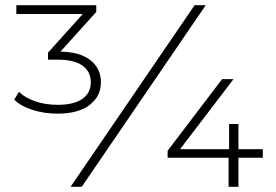

<svg xmlns="http://www.w3.org/2000/svg" viewBox="-20 -720 1065 740"><path d="M35 -336 53 -366Q75 -344 114.5 -330Q154 -316 202 -316Q265 -316 297.5 -339Q330 -362 330 -403Q330 -444 298 -467Q266 -490 203 -490H165V-517L299 -666H43V-700H351V-674L213 -521Q288 -520 328.5 -488Q369 -456 369 -403Q369 -349 325.5 -315.5Q282 -282 202 -282Q149 -282 103.5 -297Q58 -312 35 -336ZM730 -700H773L295 0H252ZM626 -139 836 -415H880L674 -145H863V-242H899V-145H993V-112H899V0H861V-112H626Z"/></svg>

Font: Goldbeck Next Light
Style: Regular
Weight: 300
Designer: Julieta Ulanovsky
Foundry: Julieta Ulanovsky
Version: Version 7.200